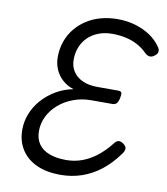

<svg xmlns="http://www.w3.org/2000/svg" viewBox="-98 -984 942 1084"><g transform="rotate(10 373.5 -442.0)"><path d="M321 19Q242 19 185 -7Q128 -33 97 -81.5Q66 -130 66 -195Q66 -243 84 -288Q102 -333 135 -370Q168 -407 213 -433.5Q258 -460 311 -470Q272 -483 245.5 -507.5Q219 -532 205.5 -564.5Q192 -597 192 -633Q192 -681 206.5 -722.5Q221 -764 247.5 -797Q274 -830 310.5 -854Q347 -878 392.5 -890.5Q438 -903 489 -903Q543 -903 590.5 -889Q638 -875 675.5 -850Q713 -825 736 -792Q749 -775 747 -761.5Q745 -748 731 -738Q717 -726 702.5 -727Q688 -728 673 -743Q650 -766 620 -782.5Q590 -799 553 -807.5Q516 -816 473 -816Q430 -816 395 -802.5Q360 -789 335 -765Q310 -741 296.5 -707.5Q283 -674 283 -635Q283 -597 301.5 -568Q320 -539 355.5 -522.5Q391 -506 441 -506H560Q577 -506 580.5 -497.5Q584 -489 579 -466Q574 -444 565.5 -435Q557 -426 542 -426H421Q367 -426 319.5 -408.5Q272 -391 236 -360Q200 -329 180 -289Q160 -249 160 -204Q160 -159 181.5 -129Q203 -99 243 -84Q283 -69 339 -69Q387 -69 430.5 -85Q474 -101 513 -131.5Q552 -162 586 -205Q600 -225 614 -226Q628 -227 644 -214Q659 -202 658.5 -188.5Q658 -175 644 -157Q601 -98 551.5 -59.5Q502 -21 444.5 -1Q387 19 321 19Z"/></g></svg>

Font: Playwrite DE SAS
Style: Regular
Weight: 400
Designer: Veronika Burian, José Scaglione
Foundry: TypeTogether
Version: Version 1.002